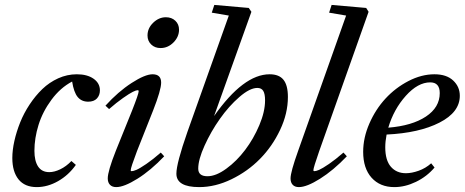

<svg xmlns="http://www.w3.org/2000/svg" viewBox="-20 -745 1878 776"><path d="M128.4 11.2Q80.1 11.2 54.9 -20Q29.8 -51.3 29.8 -106.4Q29.8 -138.2 38.1 -175.3Q46.4 -212.4 61.5 -250.2Q76.7 -288.1 99.9 -323Q123 -357.9 151.1 -385Q179.2 -412.1 215.3 -428.5Q251.5 -444.8 290.5 -444.8Q332.5 -444.8 358.2 -426.8Q383.8 -408.7 383.8 -379.9Q383.8 -359.9 371.6 -346.9Q359.4 -334 336.4 -334Q309.6 -334 293.9 -353Q278.3 -372.1 271.5 -415.5Q223.6 -390.1 188 -341.8Q152.3 -293.5 135.7 -240Q119.1 -186.5 119.1 -135.3Q119.1 -94.7 134 -72Q148.9 -49.3 179.2 -49.3Q199.7 -49.3 223.6 -60.8Q247.6 -72.3 268.6 -94.2L286.6 -78.6Q257.3 -37.1 214.8 -12.9Q172.4 11.2 128.4 11.2Z M628.9 -550.8Q606 -550.8 591.1 -565.2Q576.2 -579.6 576.2 -601.6Q576.2 -630.9 599.1 -653.1Q622.1 -675.3 650.4 -675.3Q673.8 -675.3 688.7 -661.1Q703.6 -647 703.6 -625Q703.6 -596.2 681.2 -573.5Q658.7 -550.8 628.9 -550.8ZM449.7 11.2Q433.6 11.2 424.6 2Q415.5 -7.3 415.5 -23.9Q415.5 -53.2 448.2 -135.7L513.7 -297.9Q540.5 -365.7 540.5 -376.5Q540.5 -380.4 536.1 -380.4Q530.3 -380.4 516.8 -373.8Q503.4 -367.2 477.3 -348.9Q451.2 -330.6 420.9 -304.2L406.2 -317.9Q457.5 -374.5 512 -409.7Q566.4 -444.8 596.7 -444.8Q631.3 -444.8 631.3 -411.1Q631.3 -381.3 599.1 -299.3L533.7 -134.3Q508.3 -67.4 508.3 -57.1Q508.3 -53.2 512.2 -53.2Q518.6 -53.2 531.5 -58.6Q544.4 -64 571.3 -82.3Q598.1 -100.6 629.9 -128.4L643.6 -113.3Q589.4 -56.2 535.4 -22.5Q481.4 11.2 449.7 11.2Z M785.2 11.2Q692.9 11.2 692.9 -43Q692.9 -84.5 737.3 -211.4L904.8 -682.1L835.9 -693.8L846.2 -725.1L985.4 -712.9L996.1 -697.3L845.2 -275.9Q963.9 -444.8 1069.8 -444.8Q1107.9 -444.8 1125.7 -422.6Q1143.6 -400.4 1143.6 -353Q1143.6 -286.6 1112.1 -220Q1080.6 -153.3 1030.8 -102.8Q981 -52.2 915.5 -20.5Q850.1 11.2 785.2 11.2ZM818.4 -32.7Q853 -32.7 895 -63.5Q937 -94.2 970.9 -139.2Q1004.9 -184.1 1028.1 -239Q1051.3 -293.9 1051.3 -339.4Q1051.3 -365.7 1043.9 -377.7Q1036.6 -389.6 1020 -389.6Q989.7 -389.6 947.3 -352.8Q904.8 -315.9 868.7 -264.6Q832.5 -213.4 806.9 -156.7Q781.2 -100.1 781.2 -63.5Q781.2 -32.7 818.4 -32.7Z M1188 11.2Q1171.9 11.2 1163.1 2Q1154.3 -7.3 1154.3 -23.9Q1154.3 -49.8 1185.1 -135.7L1378.9 -682.1L1310.1 -693.8L1320.3 -725.1L1460 -712.9L1469.7 -697.3L1270 -133.8Q1246.6 -66.9 1246.6 -57.1Q1246.6 -53.2 1251 -53.2Q1257.3 -53.2 1270 -58.6Q1282.7 -64 1309.6 -82.3Q1336.4 -100.6 1368.2 -128.4L1381.8 -113.3Q1327.1 -56.2 1273.4 -22.5Q1219.7 11.2 1188 11.2Z M1573.7 11.2Q1516.1 11.2 1481.9 -26.6Q1447.8 -64.5 1447.8 -131.3Q1447.8 -188.5 1472.9 -245.8Q1498 -303.2 1538.1 -346.7Q1578.1 -390.1 1630.9 -417.5Q1683.6 -444.8 1735.8 -444.8Q1784.7 -444.8 1811.5 -419.7Q1838.4 -394.5 1838.4 -357.9Q1838.4 -291.5 1756.3 -249.5Q1674.3 -207.5 1542.5 -201.2Q1537.1 -173.3 1537.1 -149.9Q1537.1 -97.2 1559.8 -71Q1582.5 -44.9 1620.6 -44.9Q1644 -44.9 1672.1 -54.9Q1700.2 -64.9 1722.7 -85L1736.3 -67.9Q1705.1 -31.2 1661.1 -10Q1617.2 11.2 1573.7 11.2ZM1718.8 -412.1Q1668.9 -412.1 1620.1 -357.7Q1571.3 -303.2 1549.3 -229Q1645.5 -236.8 1701.4 -273.9Q1757.3 -311 1757.3 -368.7Q1757.3 -412.1 1718.8 -412.1Z"/></svg>

Font: Elstob Medium
Style: Italic
Weight: 500
Italic angle: -20°
Designer: Peter S. Baker
Version: Version 1.015